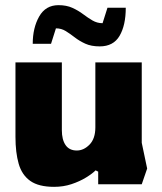

<svg xmlns="http://www.w3.org/2000/svg" viewBox="-20 -715 627 745"><path d="M190 10Q130 10 97.5 -13Q65 -36 52.5 -79.5Q40 -123 40 -184V-473H220V-210Q220 -173 234.5 -152Q249 -131 278 -131Q305 -131 327.5 -154Q350 -177 350 -221V-473H530V-161L551 -61L530 0H361V-49L351 -54Q338 -41 313.5 -26Q289 -11 257.5 -0.5Q226 10 190 10ZM367 -535Q334 -535 311 -545.5Q288 -556 270 -570Q252 -584 235 -594.5Q218 -605 197 -605L178 -545H107Q107 -607 132 -651Q157 -695 207 -695Q238 -695 261 -684.5Q284 -674 302.5 -660Q321 -646 339 -635.5Q357 -625 378 -625L397 -685H468Q468 -617 444 -576Q420 -535 367 -535Z"/></svg>

Font: Rowdies
Style: Regular
Weight: 400
Designer: Jaikishan Patel
Version: Version 1.000; ttfautohint (v1.8.3)